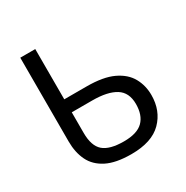

<svg xmlns="http://www.w3.org/2000/svg" viewBox="-166 -852 967 999"><g transform="rotate(-30 317.5 -352.0)"><path d="M341 10Q248 10 193 -18Q138 -46 114 -95.5Q90 -145 90 -210V-714H180V-412H314Q414 -412 473 -384Q532 -356 558 -309Q584 -262 584 -205Q584 -111 524 -50.5Q464 10 341 10ZM340 -67Q420 -67 455.5 -102.5Q491 -138 491 -205Q491 -274 443 -304Q395 -334 303 -334H180V-210Q180 -132 217.5 -99.5Q255 -67 340 -67Z"/></g></svg>

Font: Noto IKEA Latin
Style: Regular
Weight: 400
Designer: Monotype Design Team
Foundry: Monotype Imaging Inc.
Version: Version 1.0